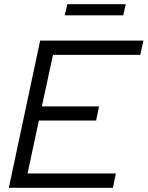

<svg xmlns="http://www.w3.org/2000/svg" viewBox="-20 -893 702 913"><path d="M22 0 171 -700H662L647 -632H232L179 -387H451L437 -320H165L111 -68H531L517 0ZM288 -820 300 -873H578L566 -820Z"/></svg>

Font: Red Hat Display
Style: Italic
Weight: 400
Italic angle: -12°
Designer: Pentagram, MCKL
Foundry: Pentagram, MCKL
Version: Version 1.023; ttfautohint (v1.8.3)